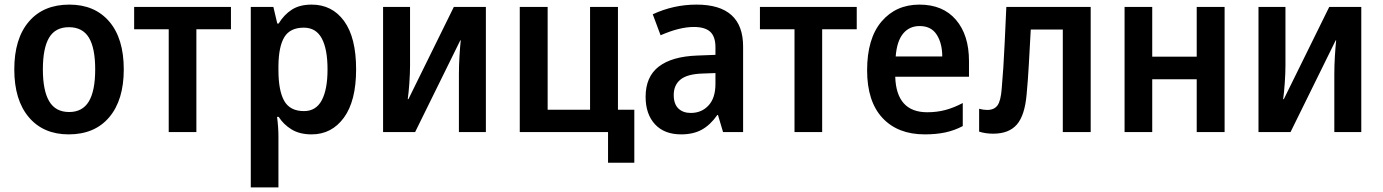

<svg xmlns="http://www.w3.org/2000/svg" viewBox="-20 -573 5999 833"><path d="M278 10Q168 10 105 -64.5Q42 -139 42 -272Q42 -405 105 -479Q168 -553 281 -553Q391 -553 454 -479.5Q517 -406 517 -272Q517 -139 454 -64.5Q391 10 278 10ZM280 -87Q338 -87 365.5 -133Q393 -179 393 -272Q393 -365 365.5 -410Q338 -455 279 -455Q220 -455 193 -409.5Q166 -364 166 -272Q166 -180 193.5 -133.5Q221 -87 280 -87Z M712 0V-446H562V-543H982V-446H832V0Z M1068 240V-543H1166L1183 -471H1189Q1212 -509 1246 -531Q1280 -553 1332 -553Q1421 -553 1473 -481.5Q1525 -410 1525 -272Q1525 -135 1472 -62.5Q1419 10 1332 10Q1280 10 1245 -11.5Q1210 -33 1189 -66H1182Q1185 -44 1186.5 -22Q1188 0 1188 17V240ZM1299 -91Q1351 -91 1376 -138Q1401 -185 1401 -272Q1401 -360 1376 -406.5Q1351 -453 1298 -453Q1239 -453 1214 -412.5Q1189 -372 1188 -288V-269Q1188 -180 1213 -135.5Q1238 -91 1299 -91Z M1642 0V-543H1759V-289Q1759 -256 1756 -213Q1753 -170 1749 -143H1752L1949 -543H2088V0H1971V-252Q1971 -289 1973.5 -330Q1976 -371 1979 -398H1977L1781 0Z M2618 133V0H2235V-543H2356V-97H2540V-543H2661V-97H2732V133Z M2935 10Q2862 10 2821.5 -34Q2781 -78 2781 -153Q2781 -240 2838 -284Q2895 -328 3005 -332L3084 -335V-368Q3084 -414 3061.5 -435Q3039 -456 2990 -456Q2928 -456 2846 -420L2812 -511Q2902 -553 3002 -553Q3204 -553 3204 -371V0H3117L3095 -74H3092Q3062 -31 3025 -10.5Q2988 10 2935 10ZM2977 -83Q3024 -83 3054 -115.5Q3084 -148 3084 -209V-256L3029 -254Q2962 -252 2932.5 -228Q2903 -204 2903 -161Q2903 -122 2923 -102.5Q2943 -83 2977 -83Z M3427 0V-446H3277V-543H3697V-446H3547V0Z M3992 10Q3875 10 3808.5 -61.5Q3742 -133 3742 -268Q3742 -406 3804.5 -479.5Q3867 -553 3969 -553Q4071 -553 4127.5 -487Q4184 -421 4184 -308V-240H3864Q3869 -86 4003 -86Q4044 -86 4080.5 -95.5Q4117 -105 4157 -126V-26Q4121 -7 4081.5 1.5Q4042 10 3992 10ZM3866 -328H4068Q4068 -385 4044 -422.5Q4020 -460 3970 -460Q3925 -460 3898 -427Q3871 -394 3866 -328Z M4289 7Q4255 7 4228 -2V-101Q4247 -96 4263 -96Q4293 -96 4307.5 -115.5Q4322 -135 4326 -189Q4330 -233 4333 -280.5Q4336 -328 4339 -390.5Q4342 -453 4346 -543H4712V0H4591V-445H4452Q4447 -355 4443.5 -291Q4440 -227 4434 -163Q4426 -72 4391.5 -32.5Q4357 7 4289 7Z M4859 0V-543H4979V-327H5172V-543H5293V0H5172V-229H4979V0Z M5440 0V-543H5557V-289Q5557 -256 5554 -213Q5551 -170 5547 -143H5550L5747 -543H5886V0H5769V-252Q5769 -289 5771.5 -330Q5774 -371 5777 -398H5775L5579 0Z"/></svg>

Font: Noto Sans SemiCondensed SemiBold
Style: Regular
Weight: 600
Width: 4
Designer: Monotype Design Team
Foundry: Monotype Imaging Inc.
Version: Version 2.013; ttfautohint (v1.8.4.7-5d5b)